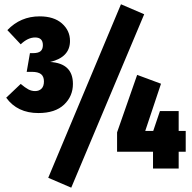

<svg xmlns="http://www.w3.org/2000/svg" viewBox="-20 -783 894 892"><path d="M542 -763.2 649.9 -716.8 311 88.9 204.1 43ZM318.8 -393.1Q318.8 -335.9 277.6 -296.9Q236.3 -257.8 158.2 -257.8Q60.5 -257.8 8.8 -329.1L76.2 -393.1Q97.2 -375.5 111.8 -367.7Q126.5 -359.9 143.1 -359.9Q161.6 -359.9 172.9 -371.1Q184.1 -382.3 184.1 -404.8Q184.1 -427.7 170.7 -438.5Q157.2 -449.2 127.9 -449.2H104L119.1 -536.1H132.8Q158.2 -536.1 168.7 -545.4Q179.2 -554.7 179.2 -573.2Q179.2 -608.9 143.1 -608.9Q109.4 -608.9 76.2 -577.1L14.2 -643.1Q75.2 -707 164.1 -707Q230.5 -707 267.8 -674.1Q305.2 -641.1 305.2 -592.8Q305.2 -517.1 212.9 -495.1Q318.8 -488.8 318.8 -393.1ZM842.8 -174.8V-78.1H810.1V0H690.9V-78.1H523.9V-168L617.2 -435.1L728 -394L654.8 -174.8H691.9L723.1 -267.1H810.1V-174.8Z"/></svg>

Font: Fira Sans Compressed Heavy
Style: Regular
Weight: 900
Width: 1
Designer: Carrois Corporate & Edenspiekermann AG
Foundry: Carrois Corporate GbR & Edenspiekermann AG
Version: Version 4.203;PS 004.203;hotconv 1.0.88;makeotf.lib2.5.64775